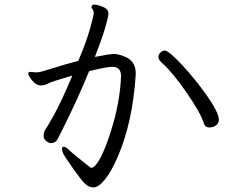

<svg xmlns="http://www.w3.org/2000/svg" viewBox="-20 -774 1040 836"><path d="M867 -238Q854 -282 792 -371.5Q730 -461 684 -501Q670 -514 670 -525.5Q670 -537 679 -546Q689 -554 697.5 -554Q706 -554 726.5 -536.5Q747 -519 774 -490Q801 -461 828.5 -427Q856 -393 880 -359Q904 -325 918.5 -297Q933 -269 933 -253.5Q933 -238 921 -228.5Q909 -219 891 -219Q873 -219 867 -238ZM393 -526Q457 -539 475.5 -539Q494 -539 517 -530Q571 -511 571 -456V-450Q558 -243 493 -92Q465 -27 437 7.5Q409 42 387.5 42Q366 42 349 25Q332 8 295.5 -44Q259 -96 254.5 -107Q250 -118 250 -126.5Q250 -135 258 -135Q266 -135 278 -123.5Q290 -112 310 -95.5Q330 -79 348 -65Q366 -51 374 -44H380Q384 -44 385 -45Q419 -67 461 -197Q503 -327 507 -443Q507 -483 469 -483Q444 -483 368 -464Q314 -331 233 -172Q223 -151 202 -151Q193 -151 181.5 -159.5Q170 -168 170 -183Q170 -198 177 -209Q233 -295 295 -445Q202 -418 188 -410Q174 -402 158.5 -402Q143 -402 130.5 -413Q118 -424 110.5 -436.5Q103 -449 103 -453V-455Q104 -461 113 -461L125 -460Q130 -459 134 -459H143Q154 -459 212 -477.5Q270 -496 321 -509Q355 -589 371.5 -647.5Q388 -706 388 -716.5Q388 -727 383 -733.5Q378 -740 378 -742.5Q378 -745 380 -749Q383 -754 391 -754Q399 -754 412 -750Q449 -739 451 -722Q452 -719 452 -711.5Q452 -704 439.5 -658.5Q427 -613 393 -526Z"/></svg>

Font: LXGW Bright GB
Style: Regular
Weight: 400
Designer: Christian Thalmann (Catharsis Fonts)
Foundry: LXGW / Christian Thalmann (Catharsis Fonts) / Fontworks Inc.
Version: Version 5.510